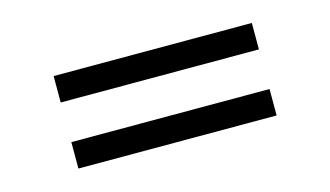

<svg xmlns="http://www.w3.org/2000/svg" viewBox="-40 -546 675 393"><g transform="rotate(-15 298.0 -350.0)"><path d="M88 -392V-448H508V-392ZM88 -308H508V-252H88Z"/></g></svg>

Font: Space Grotesk Frontify Light
Style: Regular
Weight: 300
Designer: Florian Karsten
Version: Version 2.000